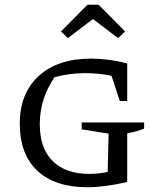

<svg xmlns="http://www.w3.org/2000/svg" viewBox="-20 -779 672 806"><path d="M347 7Q211 7 137 -62Q63 -131 63 -260Q63 -387 142.5 -460Q222 -533 363 -533Q396 -533 435.5 -528Q475 -523 514 -513V-355H483L448 -461Q393 -472 337 -472Q273 -472 209 -455Q147 -365 147 -258Q147 -156 201.5 -102.5Q256 -49 354 -49Q390 -49 432 -57L436 -218L323 -236V-265H585V-239Q570 -233 552.5 -228Q535 -223 514 -219V-15Q420 7 347 7ZM394 -759 505 -647 476 -619 370 -699 265 -619 236 -647 347 -759Z"/></svg>

Font: Piazzolla SC
Style: Regular
Weight: 400
Designer: Juan Pablo del Peral
Foundry: Huerta Tipografica
Version: Version 1.330